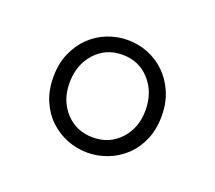

<svg xmlns="http://www.w3.org/2000/svg" viewBox="-57 -756 425 380"><g transform="rotate(20 155.5 -565.5)"><path d="M156 -447Q134 -447 113.5 -455Q93 -463 77 -478Q61 -493 51.5 -515Q42 -537 42 -565Q42 -593 51.5 -615Q61 -637 77 -652.5Q93 -668 113.5 -676Q134 -684 156 -684Q178 -684 198.5 -676Q219 -668 235 -652.5Q251 -637 260.5 -615Q270 -593 270 -565Q270 -537 260.5 -515Q251 -493 235 -478Q219 -463 198.5 -455Q178 -447 156 -447ZM156 -479Q191 -479 213.5 -503.5Q236 -528 236 -565Q236 -603 213.5 -628Q191 -653 156 -653Q121 -653 98.5 -628Q76 -603 76 -565Q76 -528 98.5 -503.5Q121 -479 156 -479Z"/></g></svg>

Font: CV Source Sans Light
Style: Regular
Weight: 300
Designer: Paul D. Hunt
Foundry: Adobe Systems Incorporated
Version: Version 3.001